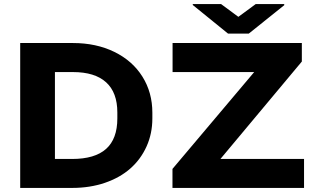

<svg xmlns="http://www.w3.org/2000/svg" viewBox="-20 -922 1548 942"><path d="M79.1 -710.9H337.9Q451.7 -710.9 540.8 -667.5Q629.9 -624 678.7 -546.1Q727.5 -468.3 727.5 -369.1V-341.3Q727.5 -266.6 699 -203.4Q670.4 -140.1 619.4 -95.2Q568.4 -50.3 494.9 -25.1Q421.4 0 334 0H79.1ZM337.9 -568.4H249.5V-142.1H334Q445.3 -142.1 500.5 -191.4Q555.7 -240.7 555.7 -341.3V-370.1Q555.7 -468.3 500.5 -518.3Q445.3 -568.4 337.9 -568.4ZM826.2 -93.3 1227.1 -568.4H826.7V-710.9H1460.9V-620.1L1061.5 -142.1H1471.7V0H826.2ZM925.8 -897.5V-901.9H1064.9L1149.4 -839.4L1234.4 -901.9H1374.5V-896.5L1200.7 -757.3H1098.6Z"/></svg>

Font: Bert Sans Black
Style: Regular
Weight: 900
Designer: Christian Robertson, Adam Twardoch, & Cristiano Sobral
Foundry: Google
Version: Version 12.135;January 10, 2020;FontCreator 12.0.0.2547 64-b